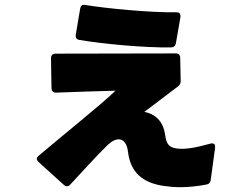

<svg xmlns="http://www.w3.org/2000/svg" viewBox="-20 -713 1040 798"><path d="M691 -516C702 -516 709 -522 711 -533L730 -642C730 -644 730 -645 730 -647C730 -657 724 -662 713 -662C607 -660 420 -678 330 -693C321 -694 315 -689 313 -676L295 -569C293 -557 298 -549 310 -547C404 -531 579 -514 691 -516ZM141 -39 245 55C249 59 254 61 258 61C263 61 268 59 272 54C331 -9 376 -60 429 -112C431 -113 432 -115 434 -116C447 -127 460 -134 473 -134C492 -134 508 -118 512 -82C522 2 571 47 662 60C682 63 705 65 730 65C764 65 801 61 838 54C849 52 855 45 856 34L874 -99C874 -101 874 -102 874 -103C874 -113 870 -117 862 -117C859 -117 857 -117 854 -116C793 -99 750 -91 713 -96C678 -101 671 -120 666 -154C658 -211 623 -240 580 -248C629 -285 681 -324 720 -354C728 -360 731 -367 731 -377L729 -472C729 -484 723 -491 710 -491L211 -490C199 -490 192 -483 192 -471L194 -347C194 -335 201 -328 213 -328C296 -331 377 -334 460 -336C398 -276 259 -166 141 -66C136 -62 133 -57 133 -53C133 -48 136 -44 141 -39Z"/></svg>

Font: LINE Seed JP_OTF ExtraBold
Style: Regular
Weight: 800
Designer: LY Corporation & Fontrix & Fontworks
Version: Version 1.013